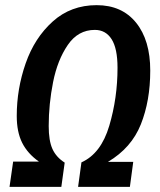

<svg xmlns="http://www.w3.org/2000/svg" viewBox="-20 -725 622 745"><path d="M563 -451Q563 -334 526.5 -242.5Q490 -151 399 -97H497L484 0H283L296 -95Q372 -129 404 -237Q436 -345 436 -462Q436 -537 413 -573Q390 -609 348 -609Q283 -609 243 -550.5Q203 -492 186 -406.5Q169 -321 169 -236Q169 -179 183.5 -147Q198 -115 231 -94L218 0H17L31 -98H131Q87 -129 66 -171Q45 -213 45 -275Q45 -380 79.5 -479Q114 -578 184.5 -641.5Q255 -705 355 -705Q453 -705 508 -637Q563 -569 563 -451Z"/></svg>

Font: Fira Sans Extra Condensed Medium
Style: Italic
Weight: 500
Width: 3
Italic angle: -8°
Designer: Carrois Corporate & Edenspiekermann AG
Foundry: Carrois Corporate GbR & Edenspiekermann AG
Version: Version 4.203